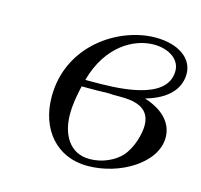

<svg xmlns="http://www.w3.org/2000/svg" viewBox="-75 -523 643 614"><g transform="rotate(15 247.0 -215.5)"><path d="M96 -174C96 -65 162 11 263 11C371 11 482 -57 482 -141C482 -183 455 -223 386 -245C484 -273 494 -329 494 -355C494 -407 444 -442 369 -442C248 -442 96 -345 96 -174ZM167 -135C167 -167 173 -199 180 -230H232L264 -231L287 -230H307C347 -230 407 -225 407 -161C407 -134 395 -85 367 -54C345 -31 307 -12 264 -12C198 -12 167 -68 167 -135ZM186 -253C219 -374 305 -419 369 -419C418 -419 457 -394 457 -355C457 -253 283 -253 208 -253Z"/></g></svg>

Font: CMU Serif
Style: Italic
Weight: 500
Italic angle: -14.04°
Version: Version 0.7.0